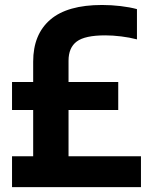

<svg xmlns="http://www.w3.org/2000/svg" viewBox="-20 -770 620 790"><path d="M29.5 0V-127H116.5V-317.5H29.5V-432.5H116.5V-516.5Q116.5 -628.5 186.8 -689Q257 -749.5 400 -749.5Q438 -749.5 476 -745Q514 -740.5 543.5 -732.5V-608Q513 -616 478.5 -620.2Q444 -624.5 413 -624.5Q329.5 -624.5 295.8 -599.2Q262 -574 262 -520V-432.5H466.5V-317.5H262V-127H560V0Z"/></svg>

Font: Encode Sans Condensed Condensed
Style: Bold
Weight: 700
Width: 3
Designer: Multiple Designers
Foundry: Impallari Type
Version: Version 3.000; ttfautohint (v1.8.3) -l 8 -r 50 -G 200 -x 14 